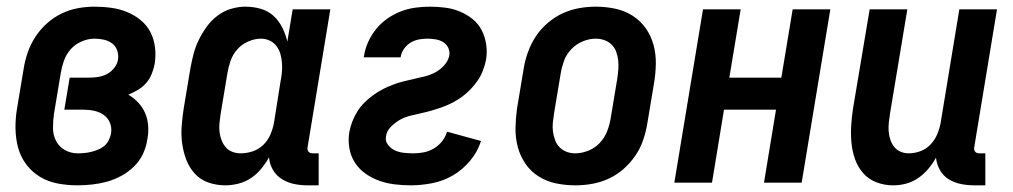

<svg xmlns="http://www.w3.org/2000/svg" viewBox="-20 -548 3040 576"><path d="M213 8Q182 8 153 2.5Q124 -3 100 -17.5Q76 -32 59 -54.5Q42 -77 34.5 -104.5Q27 -132 26.5 -162Q26 -192 31 -222L51 -342Q55 -367 63.5 -391.5Q72 -416 86.5 -438Q101 -460 121 -478Q141 -496 165 -507.5Q189 -519 214 -523.5Q239 -528 263 -528Q289 -528 314 -524.5Q339 -521 361 -512Q383 -503 401.5 -488Q420 -473 431 -452Q442 -431 445 -406Q448 -381 444 -356Q441 -341 435 -326Q429 -311 418.5 -299Q408 -287 394 -278.5Q380 -270 365 -264Q382 -254 395 -240Q408 -226 415.5 -208.5Q423 -191 424.5 -170.5Q426 -150 422 -130Q419 -108 409 -86.5Q399 -65 382 -48.5Q365 -32 344 -20.5Q323 -9 301 -3Q279 3 256.5 5.5Q234 8 213 8ZM213 -88Q223 -88 233.5 -89Q244 -90 254 -92.5Q264 -95 274 -99Q284 -103 292.5 -110Q301 -117 306 -127Q311 -137 313 -147Q316 -164 310 -179Q304 -194 291.5 -203Q279 -212 263 -215.5Q247 -219 230 -219H173L189 -315H246Q260 -315 273.5 -317Q287 -319 300 -325.5Q313 -332 322.5 -344Q332 -356 334 -369Q336 -384 331.5 -397Q327 -410 316 -418Q305 -426 291.5 -429Q278 -432 263 -432Q244 -432 224.5 -423.5Q205 -415 191.5 -399.5Q178 -384 171.5 -365Q165 -346 162 -327L142 -207Q139 -186 139 -164.5Q139 -143 148 -125.5Q157 -108 174.5 -98Q192 -88 213 -88Z M656 8Q629 8 605 -0.5Q581 -9 564.5 -27Q548 -45 539 -68.5Q530 -92 526.5 -117.5Q523 -143 525 -169.5Q527 -196 531 -222L551 -342Q555 -364 560.5 -385.5Q566 -407 576 -427.5Q586 -448 599.5 -467Q613 -486 632 -500.5Q651 -515 673 -521.5Q695 -528 716 -528Q740 -528 762.5 -521.5Q785 -515 801 -500Q817 -485 827 -465Q837 -445 842 -423L858 -520H971L903 -108Q902 -104 902.5 -100Q903 -96 905.5 -93Q908 -90 911.5 -89Q915 -88 919 -88H936V8H903Q882 8 862.5 4Q843 0 826 -10.5Q809 -21 799 -38Q789 -55 787 -76Q777 -58 763.5 -41.5Q750 -25 732.5 -13.5Q715 -2 695 3Q675 8 656 8ZM702 -88Q720 -88 738 -94Q756 -100 770 -113.5Q784 -127 791.5 -145Q799 -163 802 -180L821 -300Q824 -315 825.5 -329.5Q827 -344 826 -358Q825 -372 821.5 -385Q818 -398 810 -409Q802 -420 789.5 -426Q777 -432 763 -432Q744 -432 724.5 -423.5Q705 -415 691.5 -399.5Q678 -384 671.5 -365Q665 -346 662 -327L642 -207Q640 -193 638.5 -179.5Q637 -166 638.5 -153Q640 -140 644.5 -128Q649 -116 657 -106.5Q665 -97 677 -92.5Q689 -88 702 -88Z M1213 8Q1188 8 1163.5 5Q1139 2 1117 -6Q1095 -14 1076 -27.5Q1057 -41 1044.5 -60.5Q1032 -80 1028 -104Q1024 -128 1028 -152Q1031 -168 1037 -183.5Q1043 -199 1052 -213.5Q1061 -228 1073 -240Q1085 -252 1099.5 -262.5Q1114 -273 1128.5 -280.5Q1143 -288 1159 -294Q1175 -300 1191 -304Q1207 -308 1223 -311.5Q1239 -315 1255 -319Q1271 -323 1286 -331Q1301 -339 1313 -352.5Q1325 -366 1328 -382Q1330 -394 1324.5 -405Q1319 -416 1309 -422Q1299 -428 1286.5 -430Q1274 -432 1262 -432Q1249 -432 1236 -429.5Q1223 -427 1211.5 -420Q1200 -413 1192 -401.5Q1184 -390 1182 -377V-376H1071L1072 -380Q1075 -401 1084.5 -422Q1094 -443 1108.5 -461Q1123 -479 1142.5 -492.5Q1162 -506 1183 -514Q1204 -522 1226 -525Q1248 -528 1270 -528Q1293 -528 1316 -525Q1339 -522 1359.5 -513.5Q1380 -505 1397.5 -491Q1415 -477 1425 -457.5Q1435 -438 1438.5 -415Q1442 -392 1438 -368Q1435 -353 1429 -337Q1423 -321 1413.5 -307Q1404 -293 1392 -280.5Q1380 -268 1366.5 -258Q1353 -248 1337.5 -240Q1322 -232 1306.5 -226.5Q1291 -221 1275.5 -216.5Q1260 -212 1244 -208.5Q1228 -205 1211.5 -201Q1195 -197 1180.5 -189Q1166 -181 1153 -168Q1140 -155 1138 -139Q1135 -125 1144 -113.5Q1153 -102 1165.5 -96.5Q1178 -91 1192 -89.5Q1206 -88 1221 -88Q1236 -88 1251.5 -91Q1267 -94 1281.5 -102.5Q1296 -111 1306.5 -124.5Q1317 -138 1321 -153L1423 -125Q1413 -93 1390.5 -66Q1368 -39 1339 -22Q1310 -5 1277 1.5Q1244 8 1213 8Z M1706 8Q1676 8 1647.5 2Q1619 -4 1595.5 -19Q1572 -34 1556.5 -56.5Q1541 -79 1533.5 -106.5Q1526 -134 1526.5 -163.5Q1527 -193 1531 -222L1551 -342Q1555 -367 1564 -392Q1573 -417 1587.5 -439Q1602 -461 1623 -479Q1644 -497 1668 -508Q1692 -519 1717 -523.5Q1742 -528 1767 -528Q1797 -528 1825.5 -522Q1854 -516 1877.5 -501Q1901 -486 1917 -463.5Q1933 -441 1940.5 -413.5Q1948 -386 1947.5 -356.5Q1947 -327 1942 -298L1922 -178Q1918 -153 1909.5 -128Q1901 -103 1886 -81Q1871 -59 1850.5 -41Q1830 -23 1806 -12Q1782 -1 1756.5 3.5Q1731 8 1706 8ZM1706 -88Q1725 -88 1745 -96Q1765 -104 1779.5 -119.5Q1794 -135 1801.5 -154.5Q1809 -174 1812 -193L1832 -313Q1834 -327 1835 -340.5Q1836 -354 1834.5 -367.5Q1833 -381 1828.5 -393Q1824 -405 1815 -414Q1806 -423 1793.5 -427.5Q1781 -432 1767 -432Q1748 -432 1728.5 -424Q1709 -416 1694 -400.5Q1679 -385 1672 -365.5Q1665 -346 1662 -327L1642 -207Q1640 -193 1638.5 -179.5Q1637 -166 1639 -152.5Q1641 -139 1645.5 -127Q1650 -115 1659 -106Q1668 -97 1680 -92.5Q1692 -88 1706 -88Z M2003 0 2089 -520H2202L2168 -315H2324L2358 -520H2471L2385 0H2272L2308 -219H2152L2116 0Z M2660 8Q2633 8 2609.5 -1Q2586 -10 2570 -28Q2554 -46 2545.5 -69.5Q2537 -93 2534.5 -118.5Q2532 -144 2533.5 -170Q2535 -196 2539 -222L2589 -520H2702L2650 -207Q2648 -194 2646.5 -180.5Q2645 -167 2646 -154Q2647 -141 2651 -129Q2655 -117 2662.5 -107.5Q2670 -98 2681.5 -93Q2693 -88 2706 -88Q2724 -88 2741.5 -94.5Q2759 -101 2772 -115Q2785 -129 2792 -146Q2799 -163 2802 -180L2858 -520H2971L2903 -108Q2902 -104 2902.5 -100Q2903 -96 2905.5 -93Q2908 -90 2911.5 -89Q2915 -88 2919 -88H2936V8H2903Q2882 8 2862.5 4Q2843 0 2826.5 -10Q2810 -20 2800 -37.5Q2790 -55 2788 -75Q2778 -57 2764.5 -41Q2751 -25 2734 -13.5Q2717 -2 2698 3Q2679 8 2660 8Z"/></svg>

Font: Iosevka Custom
Style: Bold Italic
Weight: 700
Italic angle: -9°
Designer: Belleve Invis
Foundry: Belleve Invis
Version: Version 30.3.1; ttfautohint (v1.8.3)